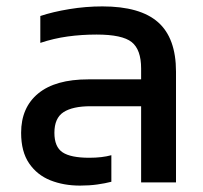

<svg xmlns="http://www.w3.org/2000/svg" viewBox="-20 -570 634 600"><path d="M230 10Q179 10 137.5 -6.5Q96 -23 71 -59.5Q46 -96 46 -155Q46 -234 99.5 -278Q153 -322 256 -322H421V-356Q421 -415 391.5 -438.5Q362 -462 282 -462Q235 -462 191.5 -456Q148 -450 106 -436V-520Q145 -533 196.5 -541.5Q248 -550 300 -550Q418 -550 474 -500.5Q530 -451 530 -346V0H421V-238H263Q207 -238 178.5 -219.5Q150 -201 150 -155Q150 -111 175.5 -94Q201 -77 259 -77Q299 -77 328 -85V-2Q309 3 284 6.5Q259 10 230 10Z"/></svg>

Font: Kanit
Style: Regular
Weight: 400
Designer: Katatrad Team
Foundry: CadsonDemak
Version: Version 2.000; ttfautohint (v1.8.3)